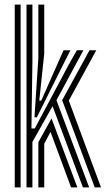

<svg xmlns="http://www.w3.org/2000/svg" viewBox="-20 -820 462 840"><path d="M96 0V-800H121.8V-548.8L117.5 -258H132.2L281.2 -538.2L316 -600H344.8L227 -381.5L370.2 0H342.8L210 -355.5L121.8 -199.2V0ZM44.5 0V-800H70.2V0ZM130.8 -306.8 147.8 -566.2V-800H173.5V-584.8L151.8 -379.8H160.5L247.8 -577.2L258.2 -600H288.2L268.2 -561L141.2 -306.8ZM394.5 0 252 -381.5 371.5 -600H401.2L281 -379.8L422 0ZM147.8 0V-198L205.5 -301.8L318.5 0H291L201 -243L173.5 -191V0Z"/></svg>

Font: Big Shoulders Inline Display ExtraBold
Style: Regular
Weight: 800
Designer: Patric King
Foundry: XO Type Co
Version: Version 1.000